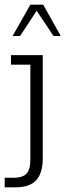

<svg xmlns="http://www.w3.org/2000/svg" viewBox="-32 -631 286 822"><path d="M-12 171V130H26Q65 130 81.5 112.5Q98 95 98 52V-354H15V-395H151V47Q151 110 123 140.5Q95 171 35 171ZM22 -477 98 -611H153L228 -477H197L125 -585L54 -477Z"/></svg>

Font: Rokkitt SemiBold Light
Style: Regular
Weight: 300
Version: Version 3.103